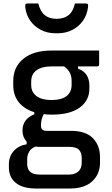

<svg xmlns="http://www.w3.org/2000/svg" viewBox="-20 -832 640 1102"><path d="M109 -82Q109 -149 177 -176V-188Q119 -206 87.5 -245.5Q56 -285 56 -343V-367Q56 -447 114 -494.5Q172 -542 277 -542H549V-462Q549 -451 538 -451H428V-438Q463 -425 478 -400Q493 -375 493 -342V-323Q493 -255 437.5 -214.5Q382 -174 277 -174Q253 -174 231 -177Q215 -148 215 -111Q215 -81 246 -81H387Q472 -81 513 -39Q554 3 554 70V102Q554 167 509.5 208.5Q465 250 381 250H187Q110 250 70.5 217.5Q31 185 31 129V111Q31 66 58.5 35Q86 4 133 -4V-19Q109 -45 109 -82ZM277 -258Q333 -258 362 -280.5Q391 -303 391 -345V-368Q391 -393 381.5 -413Q372 -433 348 -451H277Q221 -451 190 -429Q159 -407 159 -363V-343Q159 -309 181 -288Q210 -258 277 -258ZM209 170H377Q397 170 410.5 164Q424 158 432 150Q449 133 449 101V76Q449 44 433 27.5Q417 11 377 11H202Q193 11 185 9Q158 19 147 39Q136 59 136 83V109Q136 137 152.5 153.5Q169 170 209 170ZM305 -724Q347 -724 373.5 -745Q400 -766 410 -812H471Q481 -812 484 -808Q487 -804 485 -790Q480 -747 456.5 -713.5Q433 -680 395.5 -660.5Q358 -641 312 -641H298Q252 -641 214.5 -660.5Q177 -680 153.5 -713.5Q130 -747 125 -790Q124 -804 126.5 -808Q129 -812 139 -812H200Q211 -766 237 -745Q263 -724 305 -724Z"/></svg>

Font: Recursive Mn Lnr St Med
Style: Regular
Weight: 500
Monospace: yes
Version: Version 1.079;hotconv 1.0.112;makeotfexe 2.5.65598; ttfautoh